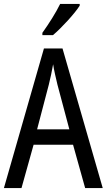

<svg xmlns="http://www.w3.org/2000/svg" viewBox="-20 -963 547 983"><path d="M388 -934V-943H288C266 -898 232 -844 197 -795V-783H251C294 -819 363 -894 388 -934ZM416 0H506L300 -715H205L0 0H90L152 -222H354ZM274 -530 335 -301H170L230 -530C238 -562 246 -600 252 -634C256 -605 267 -560 274 -530Z"/></svg>

Font: Noto Sans Gujarati UI Condensed
Style: Regular
Weight: 400
Width: 3
Designer: Jelle Bosma - Monotype Design Team, Universal Thirst
Foundry: Monotype Imaging Inc.
Version: Version 2.106